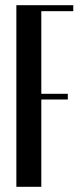

<svg xmlns="http://www.w3.org/2000/svg" viewBox="-20 -719 321 739"><path d="M139 -676V-358H241V-336H139V0H43V-699H262V-676Z"/></svg>

Font: Moniqa Narrow Heading
Style: Bold
Weight: 700
Width: 4
Designer: Rajesh Rajput
Foundry: Rajesh Rajput
Version: Version 1.000